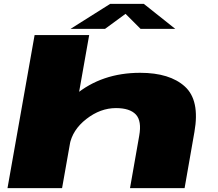

<svg xmlns="http://www.w3.org/2000/svg" viewBox="-20 -965 1116 985"><path d="M18.5 0H298.5L437.5 -785H157.5ZM647 0H927L977.5 -288.5Q1006 -450.5 928.5 -521Q851 -591.5 699 -591.5Q502 -591.5 365.2 -477.8Q228.5 -364 217 -302.5L337 -220.5Q351 -298.5 423 -354.5Q495 -410.5 575 -410.5Q646 -410.5 677 -377.5Q708 -344.5 694 -267.5ZM342 -817H519L624 -894L701 -817H879L718 -945H545Z"/></svg>

Font: Anybody ExtraExpanded Black
Style: Italic
Weight: 900
Width: 8
Italic angle: -10°
Version: Version 1.113;gftools[0.9.25]